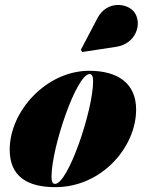

<svg xmlns="http://www.w3.org/2000/svg" viewBox="-20 -762 604 792"><path d="M460 -569C539.5 -581 568 -662.5 535 -710.5C508 -749.5 421.5 -761.5 382.5 -688L313.5 -556.5L319 -547.5ZM208.5 10C399.5 10 541.5 -155 541.5 -310C541.5 -420 464 -470 348 -470C172 -470 20 -304.5 20 -144.5C20 -34.5 92.5 10 208.5 10ZM207 -3.5C196 -3.5 192.5 -14.5 192.5 -33.5C192.5 -152.5 295.5 -456.5 349.5 -456.5C360.5 -456.5 364 -445.5 364 -426.5C364 -307.5 261 -3.5 207 -3.5Z"/></svg>

Font: Bodoni* 16pt Fatface
Style: Italic
Weight: 900
Italic angle: -13°
Version: Version 2.3